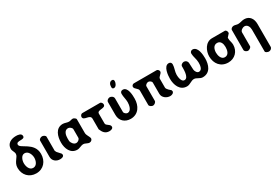

<svg xmlns="http://www.w3.org/2000/svg" viewBox="74 -2011 4980 3457"><g transform="rotate(-30 2564.0 -283.0)"><path d="M33 -247C33 -101 133 7 280 7C433 7 527 -109 527 -257C527 -498 246 -526 246 -607C246 -693 408 -612 408 -696C408 -754 336 -761 294 -761C195 -761 99 -715 99 -606C99 -559 134 -529 134 -483C134 -414 33 -368 33 -247ZM173 -264C173 -321 201 -414 273 -414C351 -414 387 -321 387 -257C387 -194 357 -107 280 -107C200 -107 173 -201 173 -264Z M701 -521C673 -521 631 -502 631 -467V-133C631 -48 700 1 776 1C807 1 858 -6 858 -50C858 -51 857 -53 857 -53C857 -56 852 -70 851 -73C840 -84 793 -135 784 -147C779 -153 767 -176 767 -180V-473C767 -499 723 -521 701 -521Z M939 -249C939 -129 992 7 1132 7C1183 7 1221 -27 1270 -27C1312 -27 1345 7 1387 7C1418 7 1447 -18 1447 -50V-53C1436 -96 1397 -141 1397 -187V-473C1397 -493 1357 -520 1337 -520C1308 -520 1282 -506 1254 -506C1212 -506 1175 -528 1133 -528C981 -528 939 -374 939 -249ZM1080 -200C1080 -208 1079 -248 1079 -257C1079 -318 1094 -414 1177 -414C1208 -414 1253 -382 1253 -347V-173C1253 -138 1208 -107 1177 -107C1126 -107 1091 -156 1080 -200Z M1646 -120C1675 -47 1714 7 1799 7C1829 7 1877 -3 1877 -43C1877 -100 1790 -108 1790 -160V-360C1790 -445 1950 -377 1950 -465C1950 -488 1930 -520 1903 -520H1536C1510 -520 1489 -489 1489 -466C1489 -380 1646 -437 1646 -340Z M2106 -521C2075 -521 2036 -495 2036 -460V-193C2036 -69 2126 7 2243 7C2405 7 2484 -127 2484 -276C2484 -342 2482 -521 2376 -521C2341 -521 2322 -498 2322 -465C2322 -403 2343 -345 2343 -283C2343 -226 2324 -113 2246 -113C2220 -113 2180 -144 2180 -173V-453C2180 -492 2140 -521 2106 -521ZM2223 -647C2231 -627 2244 -625 2260 -625C2302 -625 2331 -689 2331 -725C2331 -750 2322 -767 2295 -767C2243 -767 2222 -717 2222 -673C2222 -669 2223 -651 2223 -647Z M2845 -414C2871 -414 2911 -389 2911 -360V-127C2911 -46 2992 7 3063 7C3096 7 3142 -10 3142 -50C3142 -51 3141 -53 3141 -53C3141 -56 3136 -70 3135 -73C3127 -80 3055 -136 3055 -173V-353C3055 -403 3128 -421 3128 -470C3128 -492 3104 -520 3081 -520H2608C2585 -520 2561 -497 2561 -475C2561 -422 2638 -404 2638 -353V-53C2638 -24 2684 1 2708 1C2736 1 2778 -28 2778 -60V-360C2778 -389 2819 -414 2845 -414Z M3212 -266C3212 -139 3265 7 3413 7C3479 7 3522 -47 3583 -47C3637 -47 3679 7 3740 7C3898 7 3946 -136 3946 -270C3946 -344 3935 -520 3825 -520C3796 -520 3772 -496 3772 -467C3772 -400 3806 -333 3806 -263C3806 -213 3801 -113 3729 -113C3689 -113 3661 -166 3659 -200C3657 -222 3652 -325 3652 -347C3646 -381 3617 -407 3582 -407C3555 -407 3519 -388 3512 -360C3510 -316 3524 -113 3428 -113C3362 -113 3352 -225 3352 -267C3352 -336 3386 -399 3386 -466C3386 -499 3367 -521 3332 -521C3226 -521 3212 -336 3212 -266Z M4025 -260C4025 -109 4117 7 4272 7C4408 7 4506 -93 4506 -230C4506 -279 4484 -319 4484 -367C4484 -372 4485 -386 4485 -387L4539 -447C4539 -448 4541 -461 4541 -465C4541 -487 4524 -520 4499 -520H4232C4096 -520 4025 -376 4025 -260ZM4165 -257C4165 -322 4189 -401 4269 -401C4344 -401 4366 -326 4366 -263C4366 -200 4349 -107 4265 -107C4189 -107 4165 -198 4165 -257Z M4844 -414C4908 -414 4934 -349 4934 -293V160C4934 186 4985 201 5003 201C5035 201 5071 176 5071 140V-333C5071 -439 5018 -527 4904 -527C4857 -527 4817 -506 4771 -506C4740 -506 4714 -520 4684 -520C4655 -520 4617 -500 4617 -467V-53C4617 -23 4659 1 4684 1C4706 1 4754 -25 4754 -53V-340C4754 -380 4808 -414 4844 -414Z"/></g></svg>

Font: Asimov Print
Style: Regular
Weight: 500
Designer: Google
Version: Version 2.000980: 2014